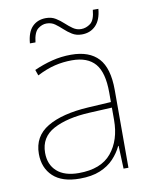

<svg xmlns="http://www.w3.org/2000/svg" viewBox="-82 -778 676 850"><g transform="rotate(-10 255.5 -353.0)"><path d="M208 10Q129 10 88.5 -28Q48 -66 48 -129Q48 -208 114.5 -247.5Q181 -287 299 -294L402 -300V-343Q402 -433 368 -472.5Q334 -512 264 -512Q224 -512 186.5 -503Q149 -494 106 -472L97 -498Q137 -516 178.5 -526.5Q220 -537 264 -537Q346 -537 387 -492.5Q428 -448 428 -350V0H406L402 -103H400Q386 -73 361.5 -47Q337 -21 299.5 -5.5Q262 10 208 10ZM208 -15Q308 -15 355 -72Q402 -129 402 -220V-275L301 -270Q199 -265 137.5 -232Q76 -199 76 -129Q76 -76 110 -45.5Q144 -15 208 -15ZM94 -618Q98 -668 121.5 -692Q145 -716 183 -716Q208 -716 226.5 -704.5Q245 -693 260.5 -678.5Q276 -664 292.5 -652.5Q309 -641 329 -641Q351 -641 370.5 -655.5Q390 -670 394 -716H419Q415 -667 390.5 -642Q366 -617 328 -617Q303 -617 284.5 -628.5Q266 -640 250.5 -654.5Q235 -669 219 -680.5Q203 -692 181 -692Q161 -692 142.5 -677.5Q124 -663 119 -618Z"/></g></svg>

Font: Noto Sans Symbols Thin
Style: Regular
Weight: 250
Version: Version 2.002